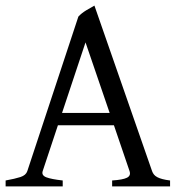

<svg xmlns="http://www.w3.org/2000/svg" viewBox="-20 -663 635 683"><path d="M370.1 -261.2 284.2 -512.2 200.7 -261.2ZM186 -217.3 131.8 -54.2Q127 -39.1 145 -32.2Q163.1 -25.4 203.1 -21V0H0V-21Q33.2 -26.9 52.7 -33.2Q72.3 -39.6 77.1 -54.2L258.8 -604Q270 -616.2 286.6 -626.2Q303.2 -636.2 315.9 -643.1L521 -54.2Q523.4 -47.4 527.8 -42Q532.2 -36.6 539.6 -32.7Q546.9 -28.8 558.1 -25.9Q569.3 -22.9 585 -21V0H378.9V-21Q417 -23.4 431.6 -30.8Q446.3 -38.1 440.9 -54.2L385.3 -217.3Z"/></svg>

Font: Gentium Plus Viet
Style: Regular
Weight: 400
Designer: J. Victor Gaultney, Annie Olsen, Iska Routamaa, Becca Hirsbrunner
Foundry: SIL International
Version: Version 5.000